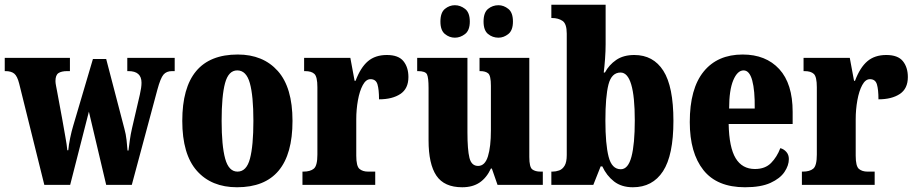

<svg xmlns="http://www.w3.org/2000/svg" viewBox="-25 -780 3863 810"><path d="M56 -427Q48 -459 35 -469.5Q22 -480 -2 -480H-5V-536H270V-480H259Q234 -480 221.5 -471.5Q209 -463 209 -438Q209 -430 211.5 -417.5Q214 -405 216 -394L238 -275Q244 -239 250.5 -204Q257 -169 259 -146H263Q265 -169 271 -198Q277 -227 284 -250L367 -531H423L500 -236Q506 -215 509 -188.5Q512 -162 513 -145H517Q520 -168 523 -190.5Q526 -213 532 -239L565 -381Q572 -411 572 -431Q572 -480 517 -480H512V-536H712V-480H701Q677 -480 664.5 -465Q652 -450 639 -402L531 0H423L350 -309L271 0H162Z M975 10Q867 10 805.5 -59.5Q744 -129 744 -270Q744 -550 978 -550Q1085 -550 1147 -480.5Q1209 -411 1209 -270Q1209 10 975 10ZM977 -56Q1015 -56 1029.5 -110.5Q1044 -165 1044 -270Q1044 -376 1029 -429.5Q1014 -483 976 -483Q939 -483 924.5 -429.5Q910 -376 910 -270Q910 -165 925 -110.5Q940 -56 977 -56Z M1251 0V-56H1255Q1284 -56 1299 -68.5Q1314 -81 1314 -128V-412Q1314 -456 1301.5 -468Q1289 -480 1262 -480H1258V-536H1453L1471 -439H1475Q1496 -495 1527 -521.5Q1558 -548 1607 -548Q1656 -548 1677 -522Q1698 -496 1698 -455Q1698 -406 1664 -383.5Q1630 -361 1574 -361Q1574 -402 1567.5 -424Q1561 -446 1538 -446Q1519 -446 1505.5 -421Q1492 -396 1485 -357Q1478 -318 1478 -277V-123Q1478 -79 1491.5 -67.5Q1505 -56 1528 -56H1558V0Z M1925 10Q1849 10 1816 -39Q1783 -88 1783 -188V-409Q1783 -452 1776.5 -466Q1770 -480 1738 -480H1735V-536H1947V-222Q1947 -148 1955.5 -114Q1964 -80 1992 -80Q2021 -80 2033.5 -120.5Q2046 -161 2046 -230V-418Q2046 -461 2034.5 -470.5Q2023 -480 2001 -480H1998V-536H2208V-118Q2208 -75 2220.5 -65.5Q2233 -56 2255 -56H2265V0H2074L2050 -69H2046Q2028 -30 1998.5 -10Q1969 10 1925 10ZM2078 -621Q2053 -621 2034 -636.5Q2015 -652 2015 -689Q2015 -727 2034 -742.5Q2053 -758 2078 -758Q2100 -758 2119.5 -742.5Q2139 -727 2139 -689Q2139 -652 2119.5 -636.5Q2100 -621 2078 -621ZM1894 -621Q1871 -621 1852 -636.5Q1833 -652 1833 -689Q1833 -727 1852 -742.5Q1871 -758 1894 -758Q1917 -758 1937 -742.5Q1957 -727 1957 -689Q1957 -652 1937 -636.5Q1917 -621 1894 -621Z M2645 10Q2597 10 2565.5 -14.5Q2534 -39 2516 -78H2509L2478 0H2301V-56H2306Q2320 -56 2334 -61Q2348 -66 2357 -81Q2366 -96 2366 -126V-638Q2366 -680 2348 -692Q2330 -704 2304 -704H2301V-760H2530V-593Q2530 -565 2527.5 -531Q2525 -497 2522 -474H2527Q2544 -506 2574.5 -527Q2605 -548 2651 -548Q2731 -548 2773.5 -481.5Q2816 -415 2816 -270Q2816 -125 2772 -57.5Q2728 10 2645 10ZM2594 -66Q2625 -66 2639 -119Q2653 -172 2653 -272Q2653 -474 2593 -474Q2555 -474 2542 -423.5Q2529 -373 2529 -271Q2529 -172 2542.5 -119Q2556 -66 2594 -66Z M3118 10Q3000 10 2942.5 -62.5Q2885 -135 2885 -265Q2885 -406 2943.5 -478Q3002 -550 3108 -550Q3206 -550 3262.5 -488.5Q3319 -427 3319 -308V-257H3049Q3051 -158 3078.5 -112.5Q3106 -67 3160 -67Q3203 -67 3228 -92.5Q3253 -118 3267 -155Q3282 -151 3292.5 -139Q3303 -127 3303 -109Q3303 -82 3284.5 -54.5Q3266 -27 3225.5 -8.5Q3185 10 3118 10ZM3159 -322Q3160 -398 3148.5 -440.5Q3137 -483 3112 -483Q3086 -483 3068.5 -441.5Q3051 -400 3051 -322Z M3358 0V-56H3362Q3391 -56 3406 -68.5Q3421 -81 3421 -128V-412Q3421 -456 3408.5 -468Q3396 -480 3369 -480H3365V-536H3560L3578 -439H3582Q3603 -495 3634 -521.5Q3665 -548 3714 -548Q3763 -548 3784 -522Q3805 -496 3805 -455Q3805 -406 3771 -383.5Q3737 -361 3681 -361Q3681 -402 3674.5 -424Q3668 -446 3645 -446Q3626 -446 3612.5 -421Q3599 -396 3592 -357Q3585 -318 3585 -277V-123Q3585 -79 3598.5 -67.5Q3612 -56 3635 -56H3665V0Z"/></svg>

Font: Noto Serif Tamil ExtraCondensed Black
Style: Italic
Weight: 900
Width: 2
Italic angle: -12°
Designer: Indian Type Foundry, Tom Grace, and the Monotype Design Team
Foundry: Monotype Imaging Inc.
Version: Version 2.003; ttfautohint (v1.8.4.7-5d5b)